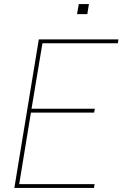

<svg xmlns="http://www.w3.org/2000/svg" viewBox="-20 -930 640 950"><path d="M51 0 172 -735H566L563 -716H190L136 -392H449L446 -373H133L75 -19H448L445 0ZM361 -860 370 -910H420L412 -860Z"/></svg>

Font: Iosevka SS04 Thin Extended
Style: Italic
Weight: 100
Width: 7
Italic angle: -9°
Monospace: yes
Designer: Belleve Invis
Foundry: Belleve Invis
Version: Version 19.0.0; ttfautohint (v1.8.4)